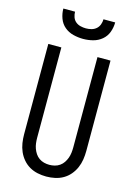

<svg xmlns="http://www.w3.org/2000/svg" viewBox="-141 -1028 781 1109"><g transform="rotate(15 250.0 -473.5)"><path d="M250 8Q224 8 198 2.5Q172 -3 149.5 -16Q127 -29 110 -49Q93 -69 82.5 -93Q72 -117 68 -143Q64 -169 64 -195V-735H142V-195Q142 -179 144 -162.5Q146 -146 151.5 -131Q157 -116 166 -102.5Q175 -89 188.5 -79.5Q202 -70 218 -66Q234 -62 250 -62Q266 -62 282 -66Q298 -70 311.5 -79.5Q325 -89 334 -102.5Q343 -116 348.5 -131Q354 -146 356 -162.5Q358 -179 358 -195V-735H436V-195Q436 -169 432 -143Q428 -117 417.5 -93Q407 -69 390 -49Q373 -29 350.5 -16Q328 -3 302 2.5Q276 8 250 8ZM250 -815Q220 -815 190.5 -822.5Q161 -830 138.5 -849Q116 -868 105.5 -896.5Q95 -925 95 -955H165Q165 -939 170.5 -923Q176 -907 188.5 -896.5Q201 -886 217.5 -882Q234 -878 250 -878Q266 -878 282 -882Q298 -886 310.5 -896.5Q323 -907 329 -923Q335 -939 335 -955H405Q405 -925 394.5 -896.5Q384 -868 361 -849Q338 -830 309 -822.5Q280 -815 250 -815Z"/></g></svg>

Font: Huly
Style: Regular
Weight: 400
Designer: Belleve Invis
Foundry: Belleve Invis
Version: Version 33.2.5; ttfautohint (v1.8.4)